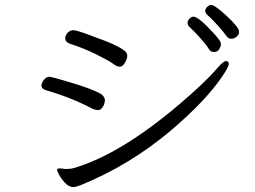

<svg xmlns="http://www.w3.org/2000/svg" viewBox="-20 -783 1040 783"><path d="M906 -633Q892 -653 865.5 -682Q839 -711 828 -720Q817 -729 817 -738Q817 -747 825 -755Q833 -763 841 -763Q849 -763 866.5 -750Q884 -737 904.5 -718Q925 -699 940 -681.5Q955 -664 955 -653Q955 -642 945 -633.5Q935 -625 924 -625Q913 -625 906 -633ZM769 -715Q791 -715 860 -638Q874 -621 877.5 -615Q881 -609 881 -601.5Q881 -594 874 -582.5Q867 -571 852.5 -571Q838 -571 831 -584Q824 -597 797.5 -627Q771 -657 751 -675Q745 -681 745 -690Q745 -699 752.5 -707Q760 -715 769 -715ZM267 -604Q246 -611 246 -627Q246 -638 255.5 -649Q265 -660 279.5 -660Q294 -660 372 -630Q454 -601 484 -579Q499 -569 499 -556Q499 -543 489.5 -527Q480 -511 468.5 -511Q457 -511 442 -522.5Q427 -534 375 -560Q323 -586 267 -604ZM231 -96 244 -94H251Q273 -94 289 -100Q474 -157 707 -354Q817 -447 866 -505Q891 -534 902 -534Q913 -534 913 -522Q913 -510 884 -468Q817 -370 676 -250Q507 -108 309 -28Q289 -20 279 -20Q252 -20 224 -65Q213 -84 213 -90Q213 -96 220 -96ZM390 -401Q408 -389 408 -373L406 -363Q404 -353 397 -343.5Q390 -334 380 -334Q370 -334 358 -339Q271 -385 174 -413Q149 -420 149 -433Q149 -446 159.5 -458Q170 -470 180.5 -470Q191 -470 273.5 -445Q356 -420 390 -401Z"/></svg>

Font: LXGW Bright TC
Style: Regular
Weight: 400
Designer: Christian Thalmann (Catharsis Fonts)
Foundry: LXGW / Christian Thalmann (Catharsis Fonts) / Fontworks Inc.
Version: Version 5.501